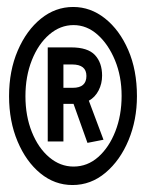

<svg xmlns="http://www.w3.org/2000/svg" viewBox="-20 -549 415 551"><path d="M188 -18Q137 -18 96 -51.5Q55 -85 30.5 -143Q6 -201 6 -273Q6 -346 31 -404Q56 -462 97.5 -495.5Q139 -529 190 -529Q240 -529 281.5 -496Q323 -463 348 -405.5Q373 -348 373 -273Q373 -205 349 -147Q325 -89 283 -53.5Q241 -18 188 -18ZM191 -71Q231 -71 262 -98.5Q293 -126 311 -172Q329 -218 329 -274Q329 -330 310 -376Q291 -422 260 -449.5Q229 -477 191 -477Q153 -477 121.5 -450Q90 -423 71.5 -376.5Q53 -330 53 -273Q53 -216 71.5 -170Q90 -124 121.5 -97.5Q153 -71 191 -71ZM231 -139 191 -251H162V-143H117V-413H184Q232 -413 252.5 -391Q273 -369 273 -332Q273 -309 263 -289.5Q253 -270 235 -260L277 -148ZM162 -297H189Q228 -297 228 -331Q228 -364 187 -364H162Z"/></svg>

Font: Inconsolata Condensed SemiBold
Style: Regular
Weight: 600
Width: 3
Monospace: yes
Designer: Raph Levien, Cyreal, Brenton Simpson
Foundry: Raph Levien, Cyreal, Google
Version: Version 3.100; ttfautohint (v1.8.4.7-5d5b)